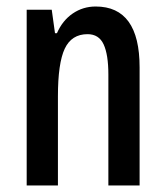

<svg xmlns="http://www.w3.org/2000/svg" viewBox="-20 -570 509 590"><path d="M274 -550Q409 -550 409 -363V0H313V-341Q313 -402 298.5 -433.5Q284 -465 249 -465Q200 -465 179 -420.5Q158 -376 158 -274V0H62V-540H139L149 -468H155Q172 -507 203.5 -528.5Q235 -550 274 -550Z"/></svg>

Font: Noto Sans Thai ExtCond Med
Style: Regular
Weight: 500
Width: 2
Designer: Monotype Design Team
Foundry: Monotype Imaging Inc.
Version: Version 2.002; ttfautohint (v1.8.4.7-5d5b)